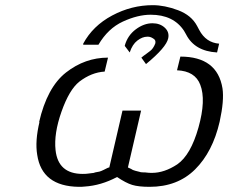

<svg xmlns="http://www.w3.org/2000/svg" viewBox="-20 -708 897 743"><path d="M302 -535V-539Q339 -608 414 -648Q489 -688 571 -688Q617 -688 669 -668.5Q721 -649 743 -607L751 -592Q777 -543 828 -539L820 -505Q733 -510 700 -575Q699 -577 692 -589Q651 -651 563 -651Q513 -651 455.5 -624.5Q398 -598 361 -535ZM463 -530V-532Q474 -571 505.5 -594.5Q537 -618 570 -618Q599 -618 617.5 -601Q636 -584 631 -560Q624 -525 545 -460L527 -485L537 -493Q540 -495 543.5 -497.5Q547 -500 548 -501L560 -510Q573 -519 581 -540Q584 -553 573 -559Q561 -567 550 -566Q531 -566 511.5 -551Q492 -536 482 -505ZM133 -237 131 -234Q162 -370 235.5 -427.5Q309 -485 398 -485L385 -431Q334 -428 287 -392Q248 -361 218 -276Q188 -191 195 -127Q205 -35 300 -35Q312 -35 319 -36Q331 -38 335 -38Q342 -38 349 -41L365 -44Q372 -46 381 -50.5Q390 -55 395 -57.5Q400 -60 403 -60L454 -280H526L475 -60Q476 -60 488 -54L491 -52Q494 -51 495 -50L504 -47L520 -43Q524 -41 533 -41Q543 -41 549 -40Q556 -39 568 -39Q616 -39 666 -72Q718 -108 748 -214.5Q778 -321 755 -380Q735 -433 665 -436L678 -489Q821 -489 841 -366Q848 -319 830 -237Q803 -120 735 -52.5Q667 15 559 15Q516 15 491.5 7.5Q467 0 433 -23Q371 10 307 14Q300 15 285 15Q142 13 124 -109Q115 -162 133 -237Z"/></svg>

Font: Coval
Style: ExtraLight Italic
Weight: 200
Foundry: Context Ltd
Version: Version 001.000